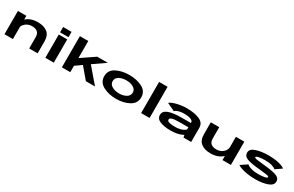

<svg xmlns="http://www.w3.org/2000/svg" viewBox="236 -2481 6416 4186"><g transform="rotate(30 3443.5 -388.0)"><path d="M77 0V-585.5H289V-491Q399.5 -591.5 581 -591.5Q732.5 -591.5 821.8 -522Q911 -452.5 911 -297V0H698.5V-280.5Q698.5 -372 650 -412.5Q601.5 -453 512 -453Q416 -453 347 -393Q305.5 -357 289 -310.5V0Z M1105.5 0V-586H1318V0ZM1105.5 -775.5H1318V-641.5H1105.5Z M1521.5 0V-785H1733V-355L2073 -586H2339L2034.5 -374.5L2356 0H2125.5L1893.5 -274L1733 -162V0Z M2883.5 5Q2694 5 2555.8 -70.5Q2417.5 -146 2417.5 -296.5Q2417.5 -447.5 2555.8 -520Q2694 -592.5 2883.5 -592.5Q3073 -592.5 3210.8 -520Q3348.5 -447.5 3348.5 -296.5Q3348.5 -146 3210.8 -70.5Q3073 5 2883.5 5ZM2883.5 -129.5Q2991 -129.5 3063.8 -173.5Q3136.5 -217.5 3136.5 -295Q3136.5 -372 3063.8 -415Q2991 -458 2883.5 -458Q2776 -458 2703 -415Q2630 -372 2630 -295Q2630 -217.5 2703 -173.5Q2776 -129.5 2883.5 -129.5Z M3516.5 0V-785H3729.5V0Z M4583.5 0 4572 -60.5Q4555 -50.5 4534 -41.5Q4419 9 4258.5 9Q4100 9 3995.5 -32.5Q3891 -74 3891 -173.5Q3891 -269.5 4005.8 -312.5Q4120.5 -355.5 4339.5 -355.5H4564V-370Q4564 -412 4502 -435.8Q4440 -459.5 4344 -459.5Q4287 -459.5 4238.5 -450Q4190 -440.5 4157 -425Q4124 -409.5 4114 -392L3915.5 -486Q3930.5 -504.5 3972 -523Q4013.5 -541.5 4071.5 -557Q4129.5 -572.5 4195.2 -581.8Q4261 -591 4324.5 -591Q4525.5 -591 4650.8 -536Q4776 -481 4776 -357V0ZM4564 -205.5V-247H4345Q4213 -247 4158.5 -230Q4104 -213 4104 -177Q4104 -142 4153 -125.8Q4202 -109.5 4300.5 -109.5Q4411.5 -109.5 4487.8 -142.2Q4564 -175 4564 -205.5Z M5565 0V-104Q5561.5 -101 5558 -97.5Q5447 5.5 5263 5.5Q5111.5 5.5 5022.2 -64.2Q4933 -134 4933 -289V-586H5145.5V-305.5Q5145.5 -214 5194 -173.5Q5242.5 -133 5332 -133Q5428 -133 5497 -193Q5556 -244.5 5565 -317V-585.5H5777V0Z M6390 5Q6237 5 6110.8 -24.8Q5984.5 -54.5 5939 -92.5L6104.5 -203Q6125 -173 6204.8 -148.5Q6284.5 -124 6385 -124Q6489 -124 6550.8 -138Q6612.5 -152 6612.5 -175Q6612.5 -197 6551 -206.2Q6489.5 -215.5 6365.5 -228Q6153 -246.5 6050.8 -282.2Q5948.5 -318 5948.5 -410Q5948.5 -506 6079.2 -548.5Q6210 -591 6380.5 -591Q6544 -591 6651.5 -563.8Q6759 -536.5 6800 -498.5L6644 -390.5Q6624 -418 6552.5 -440.2Q6481 -462.5 6374.5 -462.5Q6275 -462.5 6213.8 -448.2Q6152.5 -434 6152.5 -413Q6152.5 -391 6218.8 -381.8Q6285 -372.5 6403.5 -360.5Q6606.5 -342.5 6712 -307.2Q6817.5 -272 6817.5 -180Q6817.5 -84 6690.2 -39.5Q6563 5 6390 5Z"/></g></svg>

Font: Anybody UltraExpanded Regular
Style: Bold
Weight: 700
Width: 9
Designer: Tyler Finck
Foundry: Etcetera Type Company
Version: Version 1.010; ttfautohint (v1.8.3) -l 8 -r 50 -G 200 -x 14 